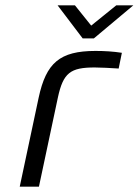

<svg xmlns="http://www.w3.org/2000/svg" viewBox="-20 -700 520 720"><path d="M335 -447C357 -447 395 -445 425 -443L437 -502C405 -507 372 -509 338 -509C204 -509 153 -464 125 -334L54 0H126L197 -334C217 -427 244 -447 335 -447ZM196 -680 290 -556H332L480 -680H416L322 -604L261 -680Z"/></svg>

Font: LT Wave Text Light Italic
Style: Regular
Weight: 300
Designer: Daniel Lyons
Version: Version 2.5 (Glyphs App)